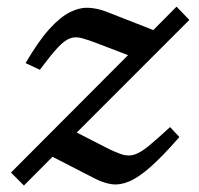

<svg xmlns="http://www.w3.org/2000/svg" viewBox="-20 -545 600 578"><path d="M13 -25.5 365.5 -379 276.5 -413Q246 -425 226.2 -430.2Q206.5 -435.5 190 -429.2Q173.5 -423 153 -400.8Q132.5 -378.5 100 -335L57 -355Q95.5 -421 128.5 -457.5Q161.5 -494 191 -508.5Q220.5 -523 247.5 -521.5Q274.5 -520 301 -509.5L441.5 -454.5L511.5 -525L550 -485L211 -146L300 -100.5Q329.5 -85.5 348.5 -79.8Q367.5 -74 385.2 -79.8Q403 -85.5 427.5 -105.5Q452 -125.5 492 -162.5L520 -132.5Q470 -75 433.5 -42.8Q397 -10.5 368.8 1.2Q340.5 13 316.2 9.5Q292 6 266.5 -7L138 -73L52 13.5Z"/></svg>

Font: Newsreader Caption
Style: Italic
Weight: 400
Italic angle: -17°
Designer: Hugues Gentile
Foundry: Production Type
Version: Version 1.001